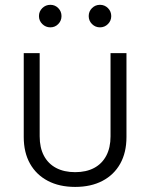

<svg xmlns="http://www.w3.org/2000/svg" viewBox="-20 -752 612 782"><path d="M286.1 9.3Q221.7 9.3 174.8 -15.4Q127.9 -40 102.3 -85.4Q76.7 -130.9 76.7 -193.8V-535.6H141.6V-196.8Q141.6 -150.4 158.9 -117.7Q176.3 -85 208.7 -67.9Q241.2 -50.8 286.1 -50.8Q331.1 -50.8 363.3 -67.9Q395.5 -85 412.8 -117.7Q430.2 -150.4 430.2 -196.8V-535.6H495.1V-193.8Q495.1 -130.9 469.7 -85.4Q444.3 -40 397.5 -15.4Q350.6 9.3 286.1 9.3ZM387.2 -640.6Q368.2 -640.6 354.7 -654.1Q341.3 -667.5 341.3 -686.5Q341.3 -705.6 354.7 -719Q368.2 -732.4 387.2 -732.4Q406.2 -732.4 419.7 -719Q433.1 -705.6 433.1 -686.5Q433.1 -667.5 419.7 -654.1Q406.2 -640.6 387.2 -640.6ZM185.1 -640.6Q166 -640.6 152.3 -654.1Q138.7 -667.5 138.7 -686.5Q138.7 -705.6 152.3 -719Q166 -732.4 185.1 -732.4Q204.1 -732.4 217.3 -719Q230.5 -705.6 230.5 -686.5Q230.5 -667.5 217.3 -654.1Q204.1 -640.6 185.1 -640.6Z"/></svg>

Font: Inter 20pt Light
Style: Regular
Weight: 300
Version: Version 4.001;git-66647c0bb